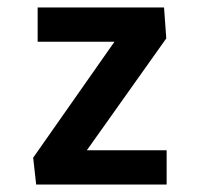

<svg xmlns="http://www.w3.org/2000/svg" viewBox="-20 -495 540 515"><path d="M81 -383V-475H420L426 -392L213 -92H427V0H77L69 -72L287 -383Z"/></svg>

Font: Lekton
Style: Bold
Weight: 700
Designer: Paolo Mazzetti, Luciano Perondi, Raffaele Flato, Elena Papassissa, Emilio Macchia, Michela Povoleri, Tobias Seemiller, R
Version: Version 34.000